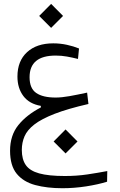

<svg xmlns="http://www.w3.org/2000/svg" viewBox="-20 -683 626 1005"><path d="M306.6 302.2Q226.1 302.2 164.3 285.6Q102.5 269 67.6 226.6Q32.7 184.1 32.7 106Q32.7 25.9 75.7 -27.8Q118.7 -81.5 193.8 -120.6V-128.9Q133.3 -139.2 102.3 -180.4Q71.3 -221.7 71.3 -282.2Q71.3 -363.8 121.6 -409.9Q171.9 -456.1 258.8 -456.1Q294.9 -456.1 330.1 -448.5Q365.2 -440.9 393.6 -429.2L388.2 -374.5Q358.9 -381.8 330.3 -387Q301.8 -392.1 271.5 -392.1Q134.8 -392.1 134.8 -278.8Q134.8 -220.2 169.7 -196.3Q204.6 -172.4 271 -172.4Q302.7 -172.4 343.5 -179.7Q384.3 -187 436 -198.2L442.9 -138.7Q334.5 -113.8 265.9 -87.2Q197.3 -60.5 159.9 -31.5Q122.6 -2.4 108.4 30.5Q94.2 63.5 94.2 102.1Q94.2 150.9 115 180.9Q135.7 210.9 185.1 224.6Q234.4 238.3 319.8 238.3Q381.8 238.3 437.3 230Q492.7 221.7 541.5 212.4L540.5 268.1Q493.7 282.7 431.2 292.5Q368.7 302.2 306.6 302.2ZM247.6 -537.1 185.1 -599.6 247.6 -662.6 310.1 -599.6ZM323.2 120.1 260.7 57.6 323.2 -5.4 385.7 57.6Z"/></svg>

Font: CaskaydiaCove NFP Light
Style: Regular
Weight: 300
Designer: Aaron Bell
Foundry: Saja Typeworks
Version: Version 2111.001; VTT 6.35;Nerd Fonts 3.1.1